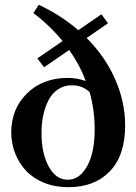

<svg xmlns="http://www.w3.org/2000/svg" viewBox="-20 -760 561 791"><path d="M261.7 11.2Q207 11.2 162.1 -6.8Q117.2 -24.9 87.9 -55.9Q58.6 -86.9 42.5 -127.9Q26.4 -168.9 26.4 -214.8Q26.4 -311.5 91.3 -375.2Q156.2 -439 259.3 -439Q296.9 -439 333 -426.3Q309.6 -491.2 265.1 -554.2L161.6 -482.9L133.8 -519.5L237.8 -590.8Q185.1 -655.3 117.7 -706.1L139.6 -740.2Q230.5 -697.8 302.7 -635.7L397.9 -701.2L424.8 -664.1L336.9 -603.5Q414.1 -526.4 454.8 -432.6Q495.6 -338.9 495.6 -243.2Q495.6 -119.6 432.4 -54.2Q369.1 11.2 261.7 11.2ZM259.3 -19.5Q307.6 -19.5 338.9 -75.4Q370.1 -131.3 370.1 -227.1Q370.1 -307.6 349.1 -380.9Q318.8 -408.7 276.4 -408.7Q244.1 -408.7 219.5 -392.3Q194.8 -376 180.2 -347.7Q165.5 -319.3 158.2 -285.2Q150.9 -251 150.9 -212.4Q150.9 -128.4 180.7 -74Q210.4 -19.5 259.3 -19.5Z"/></svg>

Font: Elstob 14pt SemiBold
Style: Regular
Weight: 600
Designer: Peter S. Baker
Version: Version 1.015